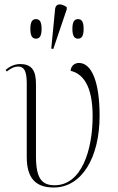

<svg xmlns="http://www.w3.org/2000/svg" viewBox="-20 -824 525 854"><path d="M217 -606 277 -783V-792C256 -808 228 -812 225 -783L208 -608ZM140 -652C155 -652 165 -662 165 -696C165 -729 155 -739 140 -739C125 -739 115 -729 115 -696C115 -662 125 -652 140 -652ZM327 -652C342 -652 352 -662 352 -696C352 -729 342 -739 327 -739C312 -739 302 -729 302 -696C302 -662 312 -652 327 -652ZM219 10C343 10 423 -122 423 -309C423 -459 388 -544 331 -544C315 -544 296 -534 294 -509C346 -497 392 -447 392 -307C392 -157 343 0 223 0C168 0 140 -28 140 -128V-450C140 -508 123 -539 70 -539C46 -539 25 -530 5 -513L10 -506C32 -523 46 -528 61 -528C86 -528 99 -510 99 -453V-126C99 -33 137 10 219 10Z"/></svg>

Font: Noto Serif Display SemiCondensed ExtraLight
Style: Regular
Weight: 200
Width: 4
Designer: Monotype Design Team
Foundry: Monotype Imaging Inc.
Version: Version 2.009